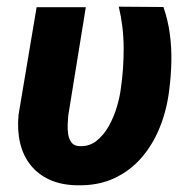

<svg xmlns="http://www.w3.org/2000/svg" viewBox="-20 -550 569 581"><path d="M90.8 -528.3H239.7L186.5 -200.2Q185.5 -189.5 184.8 -174.1Q184.1 -158.7 186.3 -144Q188.5 -129.4 196.3 -118.9Q204.1 -108.4 219.7 -107.9Q249.5 -106 271.7 -123.5Q293.9 -141.1 309.3 -168.7Q324.7 -196.3 333.5 -226.1Q342.3 -255.9 345.2 -278.8Q354.5 -340.8 354.2 -404.8Q354 -468.8 339.4 -529.8L474.6 -528.8Q488.3 -489.3 493.9 -447.3Q499.5 -405.3 498.5 -362.8Q497.6 -320.3 492.2 -278.8Q485.4 -220.2 464.8 -167.7Q444.3 -115.2 409.7 -74.5Q375 -33.7 325.9 -10.7Q276.9 12.2 212.9 10.7Q165 9.8 129.9 -6.3Q94.7 -22.5 72.3 -50.8Q49.8 -79.1 40.8 -117.7Q31.7 -156.2 36.1 -202.6Z"/></svg>

Font: Roboto ExtraBold
Style: Italic
Weight: 800
Designer: Christian Robertson
Foundry: Google
Version: Version 3.009; 2024